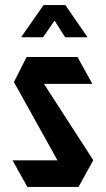

<svg xmlns="http://www.w3.org/2000/svg" viewBox="-20 -738 418 758"><path d="M97 -407 85 -513H286L344 -408V-407ZM223 -76 35 -414 85 -513 348 -106V-105ZM88 0 30 -104V-105H348L290 0ZM237 -591 165 -705 238 -718 325 -592V-591ZM64 -591V-592L152 -718H238L150 -591Z"/></svg>

Font: Foldit Medium
Style: Regular
Weight: 500
Version: Version 1.003